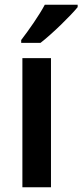

<svg xmlns="http://www.w3.org/2000/svg" viewBox="-20 -786 346 806"><path d="M306 -756V-766H168C144 -721 102 -661 69 -618V-606H150C198 -643 276 -719 306 -756ZM194 0V-542H74V0Z"/></svg>

Font: Noto Sans Gurmukhi SemiCondensed SemiBold
Style: Regular
Weight: 600
Width: 4
Designer: Jelle Bosma - Monotype Design Team
Foundry: Monotype Imaging Inc.
Version: Version 2.004